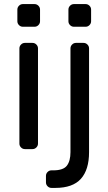

<svg xmlns="http://www.w3.org/2000/svg" viewBox="-20 -730 531 940"><path d="M149 -599H92Q81 -599 73 -607Q65 -615 65 -626V-683Q65 -694 73 -702Q81 -710 92 -710H149Q160 -710 168 -702Q176 -694 176 -683V-626Q176 -615 168 -607Q160 -599 149 -599ZM139 0H102Q91 0 83 -8Q75 -16 75 -27V-493Q75 -504 83 -512Q91 -520 102 -520H139Q150 -520 158 -512Q166 -504 166 -493V-27Q166 -16 158 -8Q150 0 139 0ZM399 -599H342Q331 -599 323 -607Q315 -615 315 -626V-683Q315 -694 323 -702Q331 -710 342 -710H399Q410 -710 418 -702Q426 -694 426 -683V-626Q426 -615 418 -607Q410 -599 399 -599ZM352 -520H389Q400 -520 408 -512Q416 -504 416 -493V15Q416 101 376 145.5Q336 190 251 190H232Q221 190 213 182Q205 174 205 163V131Q205 120 213 112Q221 104 232 104H241Q290 104 307.5 81Q325 58 325 15V-493Q325 -504 333 -512Q341 -520 352 -520Z"/></svg>

Font: Rubik
Style: Regular
Weight: 400
Designer: Hubert & Fischer
Foundry: Hubert & Fischer
Version: Version 1.100